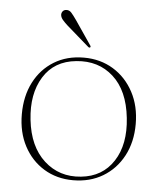

<svg xmlns="http://www.w3.org/2000/svg" viewBox="-48 -670 609 723"><g transform="rotate(5 256.0 -308.5)"><path d="M256 -453.5Q318 -453.5 366.8 -423.8Q415.5 -394 443.5 -341.5Q471.5 -289 471.5 -221Q471.5 -153 443.8 -100.8Q416 -48.5 367 -19.2Q318 10 254.5 10Q192.5 10 144.2 -19.5Q96 -49 68.5 -101Q41 -153 41 -221Q41 -289.5 67.8 -341.8Q94.5 -394 143 -423.8Q191.5 -453.5 256 -453.5ZM283.5 -6Q364 -14 405.5 -78Q447 -142 436 -241.5Q425 -344 368.2 -395.2Q311.5 -446.5 228 -438Q145 -430 104.8 -365Q64.5 -300 75.5 -202.5Q86.5 -102.5 144.2 -50Q202 2.5 283.5 -6ZM213.5 -591.5 274.5 -502Q278.5 -496.5 275.5 -494Q272.5 -491.5 268 -495L183 -569Q172 -579 164.5 -587.8Q157 -596.5 156 -606Q155.5 -614 160.2 -620Q165 -626 173.5 -626.5Q185 -627.5 193.5 -617.8Q202 -608 213.5 -591.5Z"/></g></svg>

Font: Fraunces 72pt Thin
Style: Regular
Weight: 100
Version: Version 1.000;[b76b70a41]